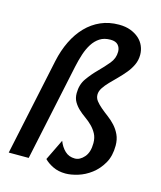

<svg xmlns="http://www.w3.org/2000/svg" viewBox="-114 -819 781 929"><g transform="rotate(15 276.5 -354.5)"><path d="M111 0H11L114 -486Q126 -542 148.5 -588Q171 -634 203 -667Q235 -700 276 -718Q317 -736 367 -736Q400 -736 425 -726.5Q450 -717 467.5 -701.5Q485 -686 494 -665Q503 -644 503 -621Q503 -594 492 -570.5Q481 -547 464 -526.5Q447 -506 428 -487Q409 -468 392 -450.5Q375 -433 364 -416Q353 -399 353 -382Q353 -365 364 -351Q375 -337 391.5 -323Q408 -309 427.5 -294.5Q447 -280 463.5 -262Q480 -244 491 -220.5Q502 -197 502 -166Q502 -114 481 -77.5Q460 -41 429 -17.5Q398 6 363.5 16.5Q329 27 302 27Q266 27 238.5 13.5Q211 0 195 -17L246 -122Q257 -93 277 -74Q297 -55 327 -55Q352 -55 373.5 -79.5Q395 -104 395 -150Q395 -177 384.5 -196.5Q374 -216 358.5 -231.5Q343 -247 324.5 -260Q306 -273 290.5 -287.5Q275 -302 264.5 -320Q254 -338 254 -363Q254 -406 276 -437Q298 -468 325 -495Q352 -522 374 -548.5Q396 -575 396 -608Q396 -628 384 -641.5Q372 -655 346 -655Q314 -655 292.5 -641Q271 -627 256 -603.5Q241 -580 231 -549.5Q221 -519 214 -486Z"/></g></svg>

Font: Quattrocento Sans
Style: Bold Italic
Weight: 700
Designer: Pablo Impallari
Foundry: Pablo Impallari, Igino Marini, Brenda Gallo
Version: Version 2.000